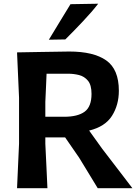

<svg xmlns="http://www.w3.org/2000/svg" viewBox="-20 -988 730 1008"><path d="M69.5 0Q72 -57.5 74.5 -112Q77 -166.5 80 -233.5V-475Q77 -544.5 74.5 -599.2Q72 -654 69.5 -713Q123 -714 195.2 -715.2Q267.5 -716.5 343.5 -717.5Q471.5 -717.5 537.8 -670.8Q604 -624 604 -511.5Q604 -437 568 -380Q532 -323 448 -302.5L516.5 -207Q542 -174 570.2 -137Q598.5 -100 625.8 -64.5Q653 -29 675 0H493Q466.5 -43.5 442.5 -83Q418.5 -122.5 395.5 -160L322 -266.5H218V-233.5Q221 -166.5 223.8 -112.2Q226.5 -58 229 0ZM338.5 -601H224.5Q223 -566.5 221.5 -530.5Q220 -494.5 218 -453V-375H317Q388 -375 424.2 -401.5Q460.5 -428 460.5 -495Q460.5 -541.5 441.8 -564.2Q423 -587 395 -594Q367 -601 338.5 -601ZM236.5 -779.5Q265.5 -827 293.5 -873.5Q321.5 -920 350 -966L495.5 -968.5Q464 -927.5 416.2 -876.8Q368.5 -826 323 -781Z"/></svg>

Font: Commissioner Loud SemiBold
Style: Regular
Weight: 600
Designer: Kostas Bartsokas
Foundry: Kostas Bartsokas
Version: Version 1.000; ttfautohint (v1.8.3)